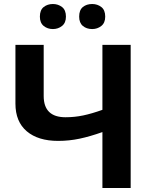

<svg xmlns="http://www.w3.org/2000/svg" viewBox="-20 -938 763 958"><path d="M632 0V-714H491V-390Q438 -371 395 -362Q352 -353 307 -353Q198 -353 198 -459V-714H57V-421Q57 -331 113.5 -283Q170 -235 270 -235Q325 -235 377 -246Q429 -257 491 -279V0ZM375 -855Q375 -824 393.5 -808.5Q412 -793 440 -793Q466 -793 485.5 -808.5Q505 -824 505 -855Q505 -888 485.5 -903Q466 -918 440 -918Q412 -918 393.5 -903Q375 -888 375 -855ZM179 -855Q179 -824 198 -808.5Q217 -793 244 -793Q270 -793 289.5 -808.5Q309 -824 309 -855Q309 -888 289.5 -903Q270 -918 244 -918Q217 -918 198 -903Q179 -888 179 -855Z"/></svg>

Font: Noto Sans UI
Style: Bold
Weight: 700
Designer: Monotype Design Team
Foundry: Monotype Imaging Inc.
Version: Version 1.901